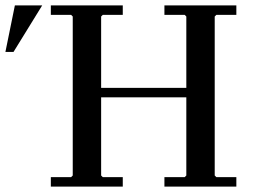

<svg xmlns="http://www.w3.org/2000/svg" viewBox="-143 -690 940 710"><path d="M465 0V-35H540L546 -41V-629L540 -635H465V-670H731V-635H657L651 -629V-41L657 -35H731V0ZM45 0V-35H120L126 -41V-629L120 -635H45V-670H311V-635H237L231 -629V-41L237 -35H311V0ZM207 -330V-365H577V-330ZM-123 -498 -88 -670H13L-93 -498Z"/></svg>

Font: Brygada 1918 Medium
Style: Regular
Weight: 500
Designer: Mateusz Machalski | Borys Kosmynka | Przemek Hoffer
Foundry: NIEPODLEGLA 2018
Version: Version 3.006